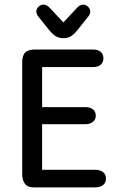

<svg xmlns="http://www.w3.org/2000/svg" viewBox="-20 -810 501 830"><path d="M162 -520H381Q403 -520 415 -530Q427 -540 427 -558Q427 -576 415 -586Q403 -596 381 -596H132Q102 -596 89 -583Q76 -570 76 -540V-56Q76 -33 87 -16.5Q98 0 125 0H391Q413 0 425.5 -10Q438 -20 438 -38Q438 -56 425.5 -66Q413 -76 391 -76H162V-273H348Q369 -273 381.5 -283Q394 -293 394 -310Q394 -328 381.5 -337.5Q369 -347 348 -347H162ZM254 -713 198 -773Q183 -790 168 -790Q156 -790 146.5 -781Q137 -772 137 -760Q137 -750 146 -738L190 -683Q207 -662 221 -653.5Q235 -645 254 -645Q273 -645 287 -653.5Q301 -662 318 -684L362 -739Q370 -749 370 -760Q370 -772 360.5 -781Q351 -790 339 -790Q324 -790 309 -772Z"/></svg>

Font: Beiruti Medium
Style: Regular
Weight: 500
Designer: Arlette Boutros
Foundry: Boutros
Version: Version 1.41